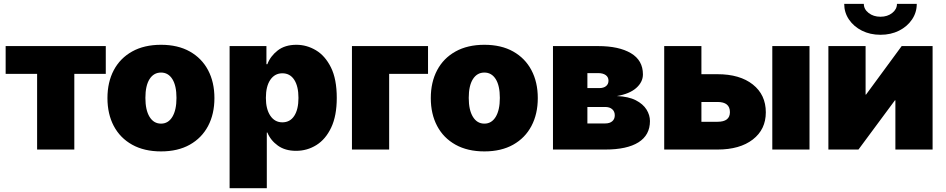

<svg xmlns="http://www.w3.org/2000/svg" viewBox="-20 -789 4990 1013"><path d="M175.8 0V-399.4H9.8V-545.9H538.1V-399.4H372.1V0Z M829.6 9.8Q740.7 9.8 677.2 -25.6Q613.8 -61 580.3 -124.3Q546.9 -187.5 546.9 -271.5Q546.9 -355.5 580.3 -418.7Q613.8 -481.9 677.2 -517.3Q740.7 -552.7 829.6 -552.7Q918.5 -552.7 981.4 -517.3Q1044.4 -481.9 1077.9 -418.7Q1111.3 -355.5 1111.3 -271.5Q1111.3 -187.5 1077.9 -124.3Q1044.4 -61 981.4 -25.6Q918.5 9.8 829.6 9.8ZM829.6 -136.7Q867.7 -136.7 889.4 -172.6Q911.1 -208.5 911.1 -272.5Q911.1 -336.9 889.4 -371.6Q867.7 -406.2 829.6 -406.2Q791 -406.2 769 -371.6Q747.1 -336.9 747.1 -272.5Q747.1 -208.5 769 -172.6Q791 -136.7 829.6 -136.7Z M1191.4 204.1V-545.9H1385.7V-450.2H1390.6Q1406.2 -492.2 1444.8 -522.5Q1483.4 -552.7 1543.9 -552.7Q1598.1 -552.7 1646.7 -523.9Q1695.3 -495.1 1726.1 -433.3Q1756.8 -371.6 1756.8 -272.5Q1756.8 -178.2 1727.5 -116.2Q1698.2 -54.2 1649.4 -23.7Q1600.6 6.8 1542 6.8Q1484.4 6.8 1446 -20.8Q1407.7 -48.3 1390.6 -89.8H1387.7V204.1ZM1469.7 -143.6Q1510.3 -143.6 1532.5 -177.7Q1554.7 -211.9 1554.7 -272.5Q1554.7 -333.5 1532.5 -367.9Q1510.3 -402.3 1469.7 -402.3Q1429.7 -402.3 1406.2 -367.9Q1382.8 -333.5 1382.8 -272.5Q1382.8 -213.4 1406.2 -178.5Q1429.7 -143.6 1469.7 -143.6Z M2238.3 -545.9V-399.4H2033.2V0H1836.9V-545.9Z M2535.6 9.8Q2446.8 9.8 2383.3 -25.6Q2319.8 -61 2286.4 -124.3Q2252.9 -187.5 2252.9 -271.5Q2252.9 -355.5 2286.4 -418.7Q2319.8 -481.9 2383.3 -517.3Q2446.8 -552.7 2535.6 -552.7Q2624.5 -552.7 2687.5 -517.3Q2750.5 -481.9 2783.9 -418.7Q2817.4 -355.5 2817.4 -271.5Q2817.4 -187.5 2783.9 -124.3Q2750.5 -61 2687.5 -25.6Q2624.5 9.8 2535.6 9.8ZM2535.6 -136.7Q2573.7 -136.7 2595.5 -172.6Q2617.2 -208.5 2617.2 -272.5Q2617.2 -336.9 2595.5 -371.6Q2573.7 -406.2 2535.6 -406.2Q2497.1 -406.2 2475.1 -371.6Q2453.1 -336.9 2453.1 -272.5Q2453.1 -208.5 2475.1 -172.6Q2497.1 -136.7 2535.6 -136.7Z M2897.5 0V-545.9H3135.7Q3245.6 -545.9 3308.8 -508.3Q3372.1 -470.7 3372.1 -396.5Q3372.1 -356 3336.7 -324.7Q3301.3 -293.5 3234.4 -282.2Q3295.9 -279.8 3334.5 -260Q3373 -240.2 3391.1 -210.9Q3409.2 -181.6 3409.2 -150.4Q3409.2 -76.2 3348.6 -38.1Q3288.1 0 3172.9 0ZM3079.1 -137.7H3172.9Q3196.8 -137.7 3210.2 -149.2Q3223.6 -160.6 3223.6 -180.7Q3223.6 -200.7 3210.2 -212.6Q3196.8 -224.6 3172.9 -224.6H3079.1ZM3079.1 -324.2H3141.6Q3164.6 -324.2 3177.5 -334.7Q3190.4 -345.2 3190.4 -363.3Q3190.4 -382.3 3175.8 -392.8Q3161.1 -403.3 3135.7 -403.3H3079.1Z M3680.7 -397.5H3765.6Q3883.3 -397.5 3951.9 -343.3Q4020.5 -289.1 4020.5 -196.3Q4020.5 -106 3951.9 -53Q3883.3 0 3765.6 0H3484.4V-545.9H3680.7ZM3680.7 -251V-146.5H3765.6Q3831.1 -146.5 3831.1 -197.3Q3831.1 -251 3765.6 -251ZM4054.7 0V-545.9H4251V0Z M4900.4 0H4704.1V-259.8H4701.7L4509.3 0H4350.6V-545.9H4546.9V-290H4549.3L4737.3 -545.9H4900.4ZM4625.5 -605.5Q4570.8 -605.5 4527.6 -627.2Q4484.4 -648.9 4459.2 -686Q4434.1 -723.1 4434.1 -768.6H4537.6Q4537.6 -740.2 4563 -720.5Q4588.4 -700.7 4625.5 -700.7Q4662.1 -700.7 4687.3 -720.5Q4712.4 -740.2 4712.4 -768.6H4816.9Q4816.9 -723.1 4791.7 -686Q4766.6 -648.9 4723.4 -627.2Q4680.2 -605.5 4625.5 -605.5Z"/></svg>

Font: Inter Black
Style: Regular
Weight: 900
Designer: Rasmus Andersson
Foundry: rsms
Version: Version 4.000;git-a52131595